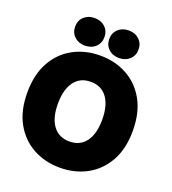

<svg xmlns="http://www.w3.org/2000/svg" viewBox="-167 -1073 1081 1209"><g transform="rotate(20 373.0 -468.5)"><path d="M373 11.7Q273.9 11.7 193.6 -31.7Q113.3 -75.2 66.4 -158.9Q19.5 -242.7 19.5 -363.3Q19.5 -484.9 66.4 -568.8Q113.3 -652.8 193.6 -696Q273.9 -739.3 373 -739.3Q472.2 -739.3 552.2 -696Q632.3 -652.8 679.4 -568.8Q726.6 -484.9 726.6 -363.3Q726.6 -242.2 679.4 -158.4Q632.3 -74.7 552.2 -31.5Q472.2 11.7 373 11.7ZM373 -164.1Q444.8 -164.1 483.2 -216.6Q521.5 -269 521.5 -363.3Q521.5 -458 483.2 -510.7Q444.8 -563.5 373 -563.5Q301.8 -563.5 263.2 -510.7Q224.6 -458 224.6 -363.3Q224.6 -269 263.2 -216.6Q301.8 -164.1 373 -164.1ZM487.3 -764.6Q444.3 -764.6 416.7 -790.5Q389.2 -816.4 389.2 -856.9Q389.2 -897.5 416.7 -923.3Q444.3 -949.2 487.3 -949.2Q530.3 -949.2 557.9 -923.3Q585.4 -897.5 585.4 -856.9Q585.4 -816.4 557.9 -790.5Q530.3 -764.6 487.3 -764.6ZM258.3 -764.6Q215.3 -764.6 188 -790.5Q160.6 -816.4 160.6 -856.9Q160.6 -897.5 188 -923.3Q215.3 -949.2 258.3 -949.2Q301.8 -949.2 329.3 -923.3Q356.9 -897.5 356.9 -856.9Q356.9 -816.4 329.3 -790.5Q301.8 -764.6 258.3 -764.6Z"/></g></svg>

Font: Inter Display Black
Style: Regular
Weight: 900
Designer: Rasmus Andersson
Foundry: rsms
Version: Version 4.000;git-a52131595